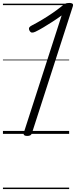

<svg xmlns="http://www.w3.org/2000/svg" viewBox="-20 -910 517 1305"><path d="M164 14Q150 14 144 8Q138 2 142 -9L399 -805Q369 -783 337 -762.5Q305 -742 276 -724.5Q247 -707 222 -695Q208 -688 197.5 -688.5Q187 -689 180 -703Q174 -716 179.5 -724Q185 -732 200 -739Q231 -755 265.5 -775.5Q300 -796 335 -820Q370 -844 400 -868Q411 -878 419 -882.5Q427 -887 434 -888.5Q441 -890 452 -890Q466 -890 472.5 -885Q479 -880 475 -867L197 -5Q194 5 186.5 9.5Q179 14 164 14ZM0 365H450V375H0ZM0 -20H450V0H0ZM0 -505H450V-500H0ZM0 -885H450V-875H0Z"/></svg>

Font: Playwrite DK Uloopet Guides
Style: Regular
Weight: 400
Designer: Veronika Burian, José Scaglione
Foundry: TypeTogether
Version: Version 1.003